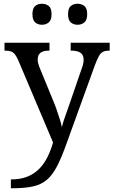

<svg xmlns="http://www.w3.org/2000/svg" viewBox="-20 -764 605 1024"><path d="M38 193Q89 193 126 178Q163 163 189 136.5Q215 110 233 74Q251 38 263 -4L78 -441Q69 -462 60 -473.5Q51 -485 39 -489.5Q27 -494 7 -494H4V-536H244V-494H241Q211 -494 196 -482.5Q181 -471 181 -446Q181 -438 183 -429Q185 -420 189 -409L262 -231Q272 -208 281.5 -180.5Q291 -153 299 -128Q307 -103 310 -86Q317 -115 328.5 -146Q340 -177 350 -207L417 -402Q422 -414 424 -425.5Q426 -437 426 -445Q426 -471 409.5 -482.5Q393 -494 360 -494H357V-536H565V-494H562Q543 -494 530 -488Q517 -482 507.5 -465Q498 -448 486 -416L334 4Q308 77 284 123Q260 169 230.5 194.5Q201 220 157 230Q113 240 47 240H38ZM394 -632Q372 -632 357.5 -644.5Q343 -657 343 -688Q343 -720 357.5 -732Q372 -744 394 -744Q415 -744 430 -732Q445 -720 445 -688Q445 -657 430 -644.5Q415 -632 394 -632ZM204 -632Q182 -632 167.5 -644.5Q153 -657 153 -688Q153 -720 167.5 -732Q182 -744 204 -744Q225 -744 240 -732Q255 -720 255 -688Q255 -657 240 -644.5Q225 -632 204 -632Z"/></svg>

Font: Noto Serif Malayalam
Style: Regular
Weight: 400
Designer: Indian type Foundry, Jelle Bosma, Monotype Design Team
Foundry: Monotype Imaging Inc.
Version: Version 2.103